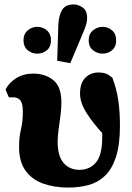

<svg xmlns="http://www.w3.org/2000/svg" viewBox="-20 -830 597 866"><path d="M288 16Q225 16 174.5 -2Q124 -20 95 -60.5Q66 -101 66 -167Q66 -212 74.5 -246.5Q83 -281 83 -325Q83 -363 72 -377Q61 -391 41 -391H20L5 -426Q21 -458 54 -478Q87 -498 130 -498Q184 -498 220.5 -468.5Q257 -439 257 -368Q257 -342 253 -310.5Q249 -279 244.5 -247.5Q240 -216 240 -191Q240 -126 267 -95Q294 -64 338 -64Q385 -64 413 -97.5Q441 -131 441 -210Q441 -215 441 -220.5Q441 -226 441 -230Q401 -273 371 -319.5Q341 -366 341 -408Q341 -456 365 -479.5Q389 -503 423 -503Q446 -503 460 -497Q474 -491 487 -479Q506 -429 513.5 -377.5Q521 -326 521 -263Q521 -177 503 -122Q485 -67 453.5 -37Q422 -7 379.5 4.5Q337 16 288 16ZM148 -588Q124 -588 105 -603.5Q86 -619 86 -648Q86 -677 105 -693Q124 -709 148 -709Q173 -709 191.5 -693Q210 -677 210 -648Q210 -619 191.5 -603.5Q173 -588 148 -588ZM297 -545 238 -556 243 -717Q245 -760 260 -785Q275 -810 312 -810Q333 -810 353 -796Q373 -782 373 -749Q373 -731 366 -711Q359 -691 345 -659ZM442 -588Q419 -588 399.5 -603.5Q380 -619 380 -648Q380 -677 399.5 -693Q419 -709 442 -709Q467 -709 485.5 -693Q504 -677 504 -648Q504 -619 485.5 -603.5Q467 -588 442 -588Z"/></svg>

Font: Source Serif Pro Black
Style: Regular
Weight: 900
Designer: Frank Grießhammer
Foundry: Adobe Systems Incorporated
Version: Version 3.001;hotconv 1.0.111;makeotfexe 2.5.65597